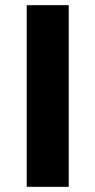

<svg xmlns="http://www.w3.org/2000/svg" viewBox="-20 -720 368 740"><path d="M83 -700H245V0H83Z"/></svg>

Font: Montserrat-Bold
Style: Bold
Weight: 700
Version: Version 7.200